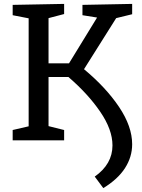

<svg xmlns="http://www.w3.org/2000/svg" viewBox="-20 -720 731 985"><path d="M658 -647 576 -627 411 -365Q524 -271 591 -171Q658 -71 658 20Q658 85 621.5 142Q585 199 510 245L466 186Q557 122 557 26Q557 -55 494 -147Q431 -239 331 -325H229V-73L309 -53V0H45V-53L127 -72V-626L45 -642V-695L309 -700V-648L229 -627V-395H334L478 -630L403 -642V-695L658 -700Z"/></svg>

Font: Bitter Pro Medium
Style: Regular
Weight: 500
Designer: Sol Matas, and Bitter project Authors
Foundry: Sol Matas
Version: Version 1.010